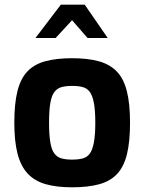

<svg xmlns="http://www.w3.org/2000/svg" viewBox="-20 -793 615 818"><path d="M287 5Q221 5 174 -8.5Q127 -22 97.5 -54Q68 -86 54.5 -139Q41 -192 41 -270Q41 -352 54.5 -405.5Q68 -459 97.5 -489.5Q127 -520 174.5 -532.5Q222 -545 287 -545Q354 -545 401 -532Q448 -519 477.5 -488.5Q507 -458 520.5 -404.5Q534 -351 534 -270Q534 -190 521 -136.5Q508 -83 479 -52Q450 -21 402.5 -8Q355 5 287 5ZM287 -113Q314 -113 332.5 -118Q351 -123 362.5 -138.5Q374 -154 380 -186Q386 -218 386 -270Q386 -323 380 -354.5Q374 -386 362.5 -401.5Q351 -417 332.5 -422Q314 -427 287 -427Q261 -427 242.5 -422Q224 -417 212 -401.5Q200 -386 194.5 -354.5Q189 -323 189 -270Q189 -218 194.5 -186Q200 -154 212 -138.5Q224 -123 242.5 -118Q261 -113 287 -113ZM131 -631 239 -773H341L439 -631H353L287 -707L217 -631Z"/></svg>

Font: Exo Thin
Style: Bold
Weight: 700
Version: Version 2.000